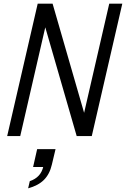

<svg xmlns="http://www.w3.org/2000/svg" viewBox="-20 -740 685 1044"><path d="M19 0 185 -720H266L441 -114L434 -112L574 -720H645L479 0H397L222 -606L230 -608L90 0ZM133 284 142 245Q172 235 190.5 215Q209 195 216 164L243 168H160L182 71H282L262 155Q250 207 219 238Q188 269 133 284Z"/></svg>

Font: Instrument Sans SemiCondensed
Style: Italic
Weight: 400
Width: 4
Italic angle: -13°
Designer: Rodrigo Fuenzalida
Foundry: fragTYPE
Version: Version 1.000;gftools[0.9.28]